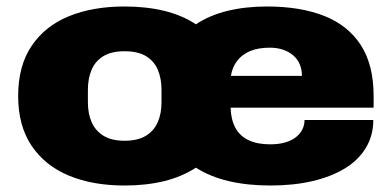

<svg xmlns="http://www.w3.org/2000/svg" viewBox="-20 -560 1208 592"><path d="M364 12Q266 12 192.5 -18.5Q119 -49 77.5 -110.5Q36 -172 36 -264Q36 -357 77.5 -418.5Q119 -480 192.5 -510Q266 -540 364 -540Q431 -540 486.5 -526.5Q542 -513 584 -485Q626 -513 681.5 -526.5Q737 -540 803 -540Q906 -540 979.5 -511Q1053 -482 1092.5 -421Q1132 -360 1132 -264V-228H691Q692 -192 705.5 -166.5Q719 -141 746 -128Q773 -115 813 -115Q840 -115 860 -121Q880 -127 893 -137.5Q906 -148 912.5 -161.5Q919 -175 919 -190H1131Q1131 -142 1108 -104Q1085 -66 1043 -40.5Q1001 -15 943 -1.5Q885 12 814 12Q743 12 685.5 -1.5Q628 -15 584 -43Q541 -15 486 -1.5Q431 12 364 12ZM364 -126Q405 -126 430 -141.5Q455 -157 466.5 -183.5Q478 -210 478 -245V-283Q478 -318 466.5 -345Q455 -372 430 -387Q405 -402 364 -402Q324 -402 299 -387Q274 -372 262.5 -345Q251 -318 251 -283V-245Q251 -210 262.5 -183.5Q274 -157 299 -141.5Q324 -126 364 -126ZM692 -326H911Q911 -345 904.5 -361Q898 -377 885 -388.5Q872 -400 853.5 -406.5Q835 -413 812 -413Q775 -413 750 -402Q725 -391 710.5 -371.5Q696 -352 692 -326Z"/></svg>

Font: Archivo SemiBold SemiExpanded Black
Style: Regular
Weight: 900
Width: 6
Version: Version 2.001